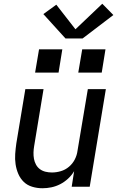

<svg xmlns="http://www.w3.org/2000/svg" viewBox="-20 -995 640 1023"><path d="M206 8Q178 8 151.5 0Q125 -8 106.5 -26Q88 -44 77.5 -68.5Q67 -93 63 -120Q59 -147 61 -175Q63 -203 67 -231L115 -520H212L162 -217Q159 -200 158.5 -182.5Q158 -165 161 -148.5Q164 -132 172 -117.5Q180 -103 193 -93.5Q206 -84 222.5 -80Q239 -76 257 -76Q280 -76 304 -83Q328 -90 347.5 -106.5Q367 -123 378.5 -145.5Q390 -168 393 -192L448 -520H544L458 0H362L375 -83Q362 -61 342.5 -43Q323 -25 300.5 -13.5Q278 -2 254 3Q230 8 206 8ZM397 -608 418 -732H542L522 -608ZM167 -608 188 -732H312L292 -608ZM329 -790 211 -920 280 -970 382 -839 525 -975 584 -915 420 -790Z"/></svg>

Font: Iosevka SS04 Md Ex Obl
Style: Regular
Weight: 500
Width: 7
Italic angle: -9°
Monospace: yes
Designer: Belleve Invis
Foundry: Belleve Invis
Version: Version 19.0.0; ttfautohint (v1.8.4)